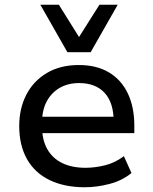

<svg xmlns="http://www.w3.org/2000/svg" viewBox="-20 -780 645 809"><path d="M337 9Q251 9 188.5 -21.5Q126 -52 93.5 -110Q61 -168 61 -249Q61 -323 91 -381Q121 -439 177.5 -472.5Q234 -506 312 -506Q387 -506 439 -475Q491 -444 518.5 -386.5Q546 -329 546 -250V-219H137V-288H478L459 -268Q459 -347 421 -388.5Q383 -430 313 -430Q267 -430 232 -410Q197 -390 177 -353Q157 -316 157 -262V-250Q157 -191 179 -152Q201 -113 242 -93Q283 -73 340 -73Q380 -73 422.5 -83.5Q465 -94 502 -122L534 -51Q495 -19 441.5 -5Q388 9 337 9ZM264 -560 150 -760H228L313 -624L399 -760H476L362 -560Z"/></svg>

Font: Nunito Sans 7pt Medium
Style: Regular
Weight: 500
Designer: Vernon Adams
Foundry: Vernon Adams
Version: Version 3.101;gftools[0.9.27]